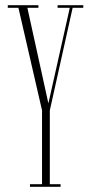

<svg xmlns="http://www.w3.org/2000/svg" viewBox="-20 -720 350 740"><path d="M95.5 0V-10H142V-294.5L51 -690H10V-700H128V-690H85.5L166.5 -321.5L249 -690H202V-700H301V-690H260L172 -294.5V-10H213.5V0Z"/></svg>

Font: Imbue 100pt Thin
Style: Regular
Weight: 100
Designer: Tyler Finck
Foundry: Etcetera Type Company
Version: Version 1.102; ttfautohint (v1.8.3)